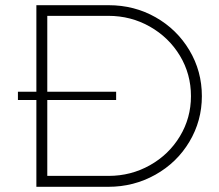

<svg xmlns="http://www.w3.org/2000/svg" viewBox="-20 -719 842 739"><path d="M757 -349Q757 -254 709 -173.5Q661 -93 578 -46.5Q495 0 397 0H120V-334H49V-366H120V-699H398Q497 -699 579 -652.5Q661 -606 709 -525.5Q757 -445 757 -349ZM715 -349Q715 -434 672.5 -504.5Q630 -575 557 -616.5Q484 -658 397 -658H162V-366H427V-334H162V-42H398Q484 -42 557 -83Q630 -124 672.5 -194.5Q715 -265 715 -349Z"/></svg>

Font: Argentum Sans ExtraLight
Style: Regular
Weight: 275
Designer: Julieta Ulanovsky (Modified by Cristiano Sobral)
Foundry: Julieta Ulanovsky
Version: Version 1.000; ttfautohint (v1.5.65-e2d9)